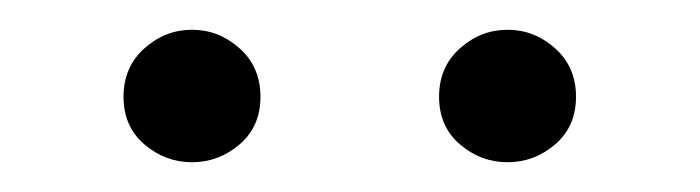

<svg xmlns="http://www.w3.org/2000/svg" viewBox="-20 -780 470 129"><path d="M109 -671Q91 -671 77 -683Q63 -695 63 -715Q63 -735 77 -747.5Q91 -760 109 -760Q127 -760 141 -747.5Q155 -735 155 -715Q155 -695 141 -683Q127 -671 109 -671ZM321 -671Q303 -671 289 -683Q275 -695 275 -715Q275 -735 289 -747.5Q303 -760 321 -760Q339 -760 353 -747.5Q367 -735 367 -715Q367 -695 353 -683Q339 -671 321 -671Z"/></svg>

Font: Noto Serif KR ExtraLight ExtraLight
Style: Regular
Weight: 250
Version: Version 2.003-H1;hotconv 1.1.1;makeotfexe 2.6.0